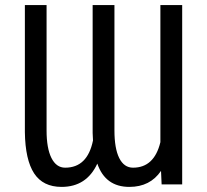

<svg xmlns="http://www.w3.org/2000/svg" viewBox="-20 -731 821 761"><path d="M618.2 -53.7 620.6 0H702.1V-710.9H615.7V-167.5C599.4 -100.1 563.3 -66.4 507.3 -66.4C483.6 -66.4 465.3 -79.1 452.6 -104.5C439.9 -129.9 433.6 -166.5 433.6 -214.4V-710.9H347.2V-204.1L348.6 -174.3C334 -102.4 297.2 -66.4 238.3 -66.4C214.8 -66.4 196.7 -79.3 183.8 -105C171 -130.7 164.6 -167 164.6 -213.9V-710.9H78.6V-207C79.6 -134.1 91.8 -79.8 115.2 -43.9C138.7 -8.1 175 9.8 224.1 9.8C290.2 9.8 337.4 -21 365.7 -82.5C386.9 -21 429.2 9.8 492.7 9.8C547.7 9.8 589.5 -11.4 618.2 -53.7Z"/></svg>

Font: Roboto Condensed
Style: Regular
Weight: 400
Designer: Google
Version: Version 2.134; 2016